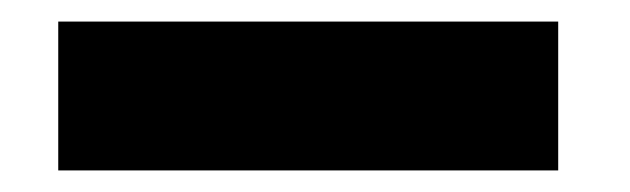

<svg xmlns="http://www.w3.org/2000/svg" viewBox="-20 -328 584 178"><path d="M34 -170H497.5V-308H34Z"/></svg>

Font: Anybody SemiExpanded ExtraBold
Style: Regular
Weight: 800
Width: 6
Version: Version 1.113;gftools[0.9.25]